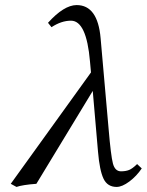

<svg xmlns="http://www.w3.org/2000/svg" viewBox="-20 -718 574 750"><path d="M533.7 -60.1Q513.7 -30.3 485.4 -9Q457 12.2 435.5 12.2Q399.9 12.2 384.5 -19.8Q369.1 -51.8 362.8 -126L342.3 -362.8L122.1 0Q68.4 3.9 44.4 12.2L22 0L335.4 -435.1L331.5 -478Q317.9 -637.2 257.3 -637.2Q219.7 -637.2 181.2 -611.8L167.5 -628.9Q229.5 -697.8 279.3 -698.2Q361.8 -698.2 373 -568.8L404.3 -213.9Q413.1 -109.9 421.1 -79.3Q429.2 -48.8 452.6 -48.8Q471.2 -48.8 484.1 -54Q497.1 -59.1 515.6 -77.1Z"/></svg>

Font: Linux Biolinum O
Style: Italic
Weight: 400
Italic angle: -12°
Designer: Philipp H. Poll
Foundry: Philipp H. Poll
Version: Version 1.1.3